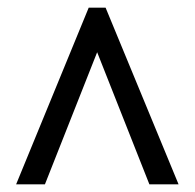

<svg xmlns="http://www.w3.org/2000/svg" viewBox="-20 -734 508 500"><path d="M22 -254H97L233 -598L369 -254H445L255 -714H211Z"/></svg>

Font: Noto Serif Myanmar Condensed Black
Style: Regular
Weight: 900
Width: 3
Designer: Ben Mitchell and the Monotype Design Team
Foundry: Monotype Imaging Inc.
Version: Version 2.106